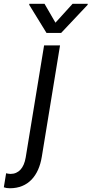

<svg xmlns="http://www.w3.org/2000/svg" viewBox="-111 -784 481 1009"><path d="M122.9 -764.2H43.3L42.6 -758.5L133.5 -610.8H210.2L349.4 -758.5L350.1 -764.2H270.6L180.4 -664.8ZM-58.9 205.3C36.2 205.3 92.3 140.6 108.7 39.8L204.5 -545.5H120.7L24.1 43.3C14.9 98.7 -12.8 130 -56.1 130C-66.1 130 -72.4 127.8 -78.8 126.4L-90.9 200.3C-81 203.8 -72.4 205.3 -58.9 205.3Z"/></svg>

Font: TID UI
Style: Italic
Weight: 400
Italic angle: -9.39999°
Designer: The TID Project Authors
Foundry: Bakken & Bæck
Version: Version 1.001;hotconv 1.0.109;makeotfexe 2.5.65596